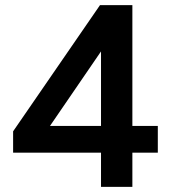

<svg xmlns="http://www.w3.org/2000/svg" viewBox="-20 -727 663 747"><path d="M410 -581 145 -194 122 -237H594V-133H31V-216L369 -707H495V0H373V-590Z"/></svg>

Font: Asta Sans
Style: Bold
Weight: 700
Designer: 42dot
Version: Version 1.000